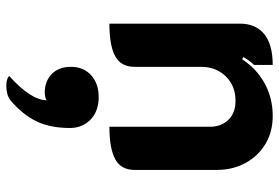

<svg xmlns="http://www.w3.org/2000/svg" viewBox="-158 -391 885 609"><g transform="rotate(90 284.5 -86.5)"><path d="M55 -405Q55 -455 88 -482Q121 -509 186 -509V-450Q171 -434 161 -416L168 -412Q198 -458 244.5 -483.5Q291 -509 348 -509Q398 -509 436.5 -486Q475 -463 497 -422.5Q519 -382 519 -332V-71Q519 -28 485 -9.5Q451 9 382 9V-311Q382 -345 360.5 -368Q339 -391 300 -391Q252 -391 222 -360Q192 -329 192 -282V-71Q192 -28 158.5 -9.5Q125 9 55 9ZM298 208Q289 214 273 214Q238 214 215 192Q192 170 192 131Q192 91 218.5 67Q245 43 288 43Q333 43 359.5 69Q386 95 386 134Q386 197 364.5 241Q343 285 298 323Q291 329 278.5 332.5Q266 336 253 336Q230 336 221 327Q298 257 298 208Z"/></g></svg>

Font: K2D ExtraBold
Style: Regular
Weight: 800
Designer: Katatrad Aksorn Co.,Ltd.
Foundry: Cadson Demak Co.,Ltd.
Version: Version 1.000; ttfautohint (v1.6)